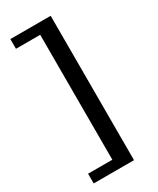

<svg xmlns="http://www.w3.org/2000/svg" viewBox="-213 -787 794 967"><g transform="rotate(-30 184.5 -304.0)"><path d="M263 -724.5V115H28.5V58.5H169.5V-668H28.5V-724.5Z"/></g></svg>

Font: Newsreader 9pt
Style: Regular
Weight: 400
Designer: Hugues Gentile
Foundry: Production Type
Version: Version 1.003